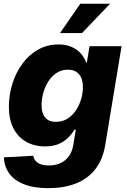

<svg xmlns="http://www.w3.org/2000/svg" viewBox="-20 -771 663 1004"><path d="M233.4 212.9Q155.8 212.9 104.5 192.1Q53.2 171.4 27.6 135Q2 98.6 0.5 51.8L154.3 43.5Q156.7 58.6 166 70.1Q175.3 81.5 192.4 87.9Q209.5 94.2 234.9 94.2Q287.6 94.2 321 66.4Q354.5 38.6 362.8 -11.2L376.5 -92.8H369.1Q352.1 -64.9 330.1 -45.4Q308.1 -25.9 280.3 -15.6Q252.4 -5.4 216.3 -5.4Q159.2 -5.4 116.5 -29.8Q73.7 -54.2 50 -100.6Q26.4 -147 26.4 -212.4Q26.4 -272.9 44.2 -331.1Q62 -389.2 95.7 -436Q129.4 -482.9 177.7 -510.7Q226.1 -538.6 286.1 -538.6Q315.9 -538.6 339.8 -531Q363.8 -523.4 381.8 -510Q399.9 -496.6 412.1 -479.5Q424.3 -462.4 431.2 -442.9L434.1 -443.4L448.2 -529.3H615.7L530.8 -15.6Q517.6 64.5 477.3 115Q437 165.5 374.8 189.2Q312.5 212.9 233.4 212.9ZM272 -133.8Q306.2 -133.8 332.3 -150.1Q358.4 -166.5 376.5 -193.4Q394.5 -220.2 404.1 -252.2Q413.6 -284.2 413.6 -315.9Q413.6 -358.9 393.1 -382.8Q372.6 -406.7 335 -406.7Q301.8 -406.7 275.9 -389.6Q250 -372.6 232.7 -345.2Q215.3 -317.9 206.3 -285.2Q197.3 -252.4 197.3 -220.2Q197.3 -178.7 216.3 -156.2Q235.4 -133.8 272 -133.8ZM293.9 -598.1 399.9 -751.5H555.7L408.7 -598.1Z"/></svg>

Font: Inter 24pt ExtraBold
Style: Italic
Weight: 800
Italic angle: -9.3988°
Designer: Rasmus Andersson
Foundry: rsms
Version: Version 4.001;git-66647c0bb